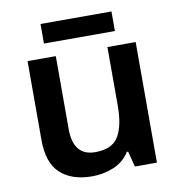

<svg xmlns="http://www.w3.org/2000/svg" viewBox="-79 -767 797 850"><g transform="rotate(-10 319.0 -342.0)"><path d="M560 -542V0H461L443 -70H437Q411 -28 365 -9Q319 10 268 10Q177 10 125.5 -37Q74 -84 74 -188V-542H201V-214Q201 -93 300 -93Q376 -93 404.5 -140.5Q433 -188 433 -278V-542ZM478 -694V-606H159V-694Z"/></g></svg>

Font: Noto Sans Lao UI SemBd
Style: Regular
Weight: 600
Designer: Monotype Design Team
Foundry: Monotype Imaging Inc.
Version: Version 2.000; ttfautohint (v1.8.4.7-5d5b)